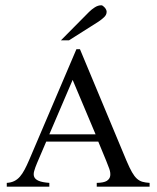

<svg xmlns="http://www.w3.org/2000/svg" viewBox="-20 -700 587 720"><path d="M342.8 0V-14.2Q369.1 -14.6 380.4 -21.7Q391.6 -28.8 393.3 -40.5Q395 -52.2 389.9 -66.9Q384.8 -81.5 378.4 -96.7L348.6 -168.9H153.3L119.1 -88.9Q111.8 -71.8 108.2 -58.6Q104.5 -45.4 108.4 -36.4Q112.3 -27.3 125.5 -21.7Q138.7 -16.1 165 -14.2V0H5.4V-14.2Q21.5 -15.1 33.4 -21Q45.4 -26.9 54.7 -37.6Q64 -48.3 72.3 -64Q80.6 -79.6 89.4 -100.1L266.6 -515.6H279.8L454.6 -96.7Q465.8 -70.3 474.9 -54.4Q483.9 -38.6 493.4 -30Q502.9 -21.5 514.2 -18.3Q525.4 -15.1 541 -14.2V0ZM252.4 -400.4 165 -196.3H338.4ZM379.9 -655.8Q379.9 -644.5 370.4 -635.5Q360.8 -626.5 349.1 -618.7L238.8 -548.8H208.5L314 -655.3Q323.7 -665 335.7 -672.6Q347.7 -680.2 359.9 -680.2Q362.8 -680.2 366.2 -677.7Q369.6 -675.3 372.8 -671.6Q376 -668 377.9 -663.8Q379.9 -659.7 379.9 -655.8Z"/></svg>

Font: Surma
Style: Regular
Weight: 400
Designer: Sue Lloyd-Williams
Foundry: Sylheti Translation And Research
Version: Version 3.000